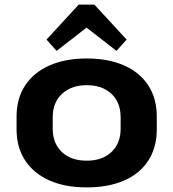

<svg xmlns="http://www.w3.org/2000/svg" viewBox="-20 -804 753 834"><path d="M357 10Q262 10 194 -20.5Q126 -51 89 -107.5Q52 -164 52 -242V-298Q52 -376 89 -432.5Q126 -489 194.5 -519.5Q263 -550 357 -550Q451 -550 519.5 -519.5Q588 -489 624.5 -432.5Q661 -376 661 -298V-242Q661 -164 624.5 -107Q588 -50 519.5 -20Q451 10 357 10ZM357 -106Q424 -106 464 -143.5Q504 -181 504 -245V-295Q504 -359 464 -396.5Q424 -434 357 -434Q290 -434 249.5 -396.5Q209 -359 209 -295V-245Q209 -181 249 -143.5Q289 -106 357 -106ZM182 -632 322 -784H390L530 -632L486 -583L311 -719H401L226 -583Z"/></svg>

Font: Pathway Extreme 72pt
Style: Bold
Weight: 700
Designer: Eduardo Rodriguez Tunni
Foundry: Eduardo Rodriguez Tunni
Version: Version 1.001;gftools[0.9.26]